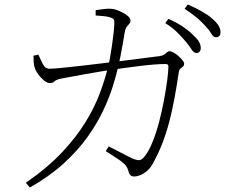

<svg xmlns="http://www.w3.org/2000/svg" viewBox="-20 -790 1040 855"><path d="M807 -605Q791 -624 769.5 -645.5Q748 -667 716 -687L730 -706Q768 -689 794 -671.5Q820 -654 837 -637Q857 -619 865.5 -605Q874 -591 874 -576Q874 -565 868.5 -559.5Q863 -554 855 -554Q843 -554 833 -570Q823 -586 807 -605ZM894 -675Q876 -695 855 -712.5Q834 -730 802 -751L816 -770Q853 -754 880 -738.5Q907 -723 924 -708Q944 -691 953 -676Q962 -661 962 -646Q962 -635 956.5 -629.5Q951 -624 941 -624Q930 -624 920.5 -640.5Q911 -657 894 -675ZM406 -745Q421 -747 441 -749.5Q461 -752 473 -751Q485 -751 500 -745.5Q515 -740 529 -732.5Q543 -725 552 -716Q561 -707 561 -699Q561 -690 556 -684.5Q551 -679 544.5 -670.5Q538 -662 535 -644Q532 -626 527 -596.5Q522 -567 516 -537Q510 -507 505 -487Q497 -453 482 -404.5Q467 -356 440 -298.5Q413 -241 370 -180.5Q327 -120 264 -62.5Q201 -5 113 45L95 24Q193 -44 257 -112.5Q321 -181 361 -246.5Q401 -312 423.5 -372Q446 -432 459 -483Q464 -500 469 -527.5Q474 -555 478.5 -586.5Q483 -618 486 -644.5Q489 -671 489 -684Q490 -698 486.5 -703.5Q483 -709 470 -713Q457 -717 438 -718.5Q419 -720 406 -721ZM451 -117 464 -138Q482 -129 503.5 -118Q525 -107 543 -97.5Q561 -88 570 -84Q590 -76 600.5 -77Q611 -78 622 -91Q642 -115 659 -157Q676 -199 689 -249Q702 -299 711 -348Q720 -397 725 -436Q730 -475 730 -494Q730 -505 718 -505Q696 -505 664 -502.5Q632 -500 597.5 -495.5Q563 -491 532.5 -487Q502 -483 481 -480Q456 -476 421.5 -470.5Q387 -465 352.5 -458.5Q318 -452 290.5 -447Q263 -442 252 -440Q229 -435 222.5 -427.5Q216 -420 202 -420Q190 -420 175.5 -432Q161 -444 150 -459.5Q139 -475 136 -484Q131 -497 130 -513Q129 -529 129 -542L151 -547Q159 -528 170 -506Q181 -484 200 -484Q216 -484 252.5 -487.5Q289 -491 337.5 -496.5Q386 -502 438.5 -508.5Q491 -515 541 -521Q591 -527 630.5 -532.5Q670 -538 690 -540Q704 -542 711 -547Q718 -552 723.5 -557Q729 -562 736 -562Q742 -562 753 -556Q764 -550 774.5 -540.5Q785 -531 792.5 -522Q800 -513 800 -507Q800 -498 795 -494Q790 -490 784 -485Q778 -480 776 -467Q767 -407 757 -352.5Q747 -298 734 -248.5Q721 -199 703.5 -153.5Q686 -108 663 -66Q652 -44 636 -30Q620 -16 604.5 -10Q589 -4 576 -4Q568 -4 561.5 -9.5Q555 -15 552 -28Q547 -47 533.5 -60Q520 -73 499 -86Q478 -99 451 -117Z"/></svg>

Font: Source Han Serif JP VF
Style: Regular
Weight: 250
Designer: Ryoko NISHIZUKA 西塚涼子 (kana & ideographs); Frank Grießhammer (Latin, Greek & Cyrillic); Wenlong ZHANG 张文龙 (bopomofo); San
Foundry: Adobe
Version: Version 2.001;hotconv 1.1.0;makeotfexe 2.6.0